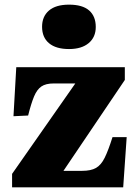

<svg xmlns="http://www.w3.org/2000/svg" viewBox="-20 -806 595 826"><path d="M32 0V-58L304 -447H211Q177 -447 158 -434Q139 -421 126.5 -391Q114 -361 101 -309L38 -306L50 -517H517V-462L253 -71H333Q371 -71 393 -83.5Q415 -96 430.5 -127.5Q446 -159 464 -216H525L510 0ZM277 -595Q221 -595 191 -620Q161 -645 161 -691Q161 -735 190.5 -760.5Q220 -786 277 -786Q335 -786 363.5 -761Q392 -736 392 -690Q392 -646 361.5 -620.5Q331 -595 277 -595Z"/></svg>

Font: Literata 36pt ExtraBold
Style: Regular
Weight: 800
Designer: Latin by Veronika Burian and Jose Scaglione. Greek by Irene Vlachou. Cyrillic by Vera Evstafieva.
Foundry: TypeTogether
Version: Version 3.002